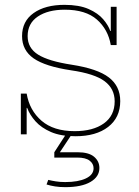

<svg xmlns="http://www.w3.org/2000/svg" viewBox="-20 -554 572 792"><path d="M291 8Q230.5 8 190.2 -9.5Q150 -27 126.2 -53.8Q102.5 -80.5 92 -109H84L90 -168Q101.5 -99 151.2 -56Q201 -13 288 -13Q364 -13 408.5 -45Q453 -77 453 -136Q453 -188 411.5 -219Q370 -250 273 -264Q166.5 -280 118.8 -313.2Q71 -346.5 71 -405Q71 -466.5 118.8 -500.2Q166.5 -534 246 -534Q306.5 -534 345.5 -516.8Q384.5 -499.5 405.8 -474.5Q427 -449.5 435 -426H443L437 -368Q426 -432.5 379.8 -473.2Q333.5 -514 247 -514Q178 -514 136 -485.8Q94 -457.5 94 -405Q94 -355.5 137.5 -328.5Q181 -301.5 276 -287Q382.5 -270.5 429.2 -234.5Q476 -198.5 476 -137Q476 -69 426.2 -30.5Q376.5 8 291 8ZM66 0V-168H90V0ZM437 -368V-526H461V-368ZM179 188Q193.5 191.5 210.5 194.2Q227.5 197 249 197Q302.5 197 334.2 182Q366 167 366 140Q366 121 349.5 108.5Q333 96 299 96H204V74H300Q346 74 368 92.5Q390 111 390 139Q390 175 353.2 196.5Q316.5 218 249 218Q226.5 218 207.2 215Q188 212 172 207ZM252 0H276L227 74H204Z"/></svg>

Font: Hepta Slab ExtraLight ExtraLight
Style: Regular
Weight: 250
Version: Version 1.102